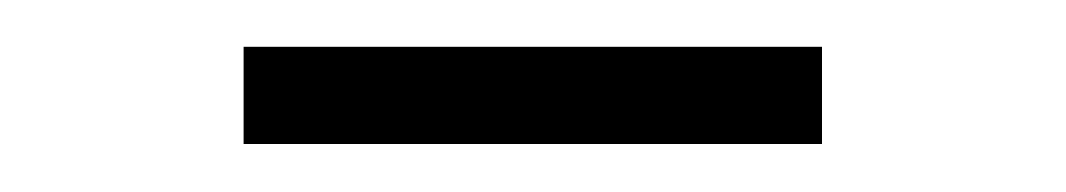

<svg xmlns="http://www.w3.org/2000/svg" viewBox="-20 -320 444 80"><path d="M81.5 -260V-300.5H322.5V-260Z"/></svg>

Font: Encode Sans SC ExtraLight
Style: Regular
Weight: 250
Designer: Multiple Designers
Foundry: Impallari Type
Version: Version 3.002